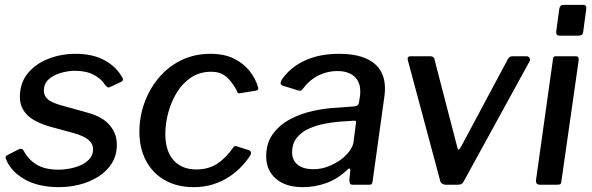

<svg xmlns="http://www.w3.org/2000/svg" viewBox="-20 -762 2442 792"><path d="M224 10Q137 10 80.5 -23Q24 -56 5 -105Q-1 -117 10 -122L57 -146Q64 -149 69 -148Q74 -147 78 -140Q95 -106 129.5 -84Q164 -62 222 -62Q240 -62 264 -66Q288 -70 310.5 -79.5Q333 -89 348.5 -105.5Q364 -122 364 -147Q364 -168 345.5 -184.5Q327 -201 284 -213L185 -240Q120 -259 91 -289Q62 -319 62 -362Q62 -420 94.5 -459.5Q127 -499 179.5 -519.5Q232 -540 292 -540Q364 -540 413 -512.5Q462 -485 485 -441Q488 -437 487.5 -433Q487 -429 481 -425L434 -403Q428 -400 424.5 -402Q421 -404 414 -411Q398 -437 366.5 -453.5Q335 -470 289 -470Q262 -470 231.5 -461.5Q201 -453 181 -435Q161 -417 161 -388Q161 -370 173.5 -356Q186 -342 224 -330L342 -297Q404 -280 433 -245Q462 -210 462 -166Q462 -121 441 -88Q420 -55 385 -33Q350 -11 308 -0.5Q266 10 224 10Z M848 -540Q905 -540 944.5 -520.5Q984 -501 1009 -470Q1034 -439 1045 -401Q1046 -395 1044.5 -392.5Q1043 -390 1036 -388L967 -377Q963 -376 960 -380.5Q957 -385 955 -392Q941 -416 926.5 -432.5Q912 -449 894.5 -457.5Q877 -466 851 -466Q804 -466 768.5 -442.5Q733 -419 709.5 -380.5Q686 -342 674 -297Q662 -252 662 -210Q662 -139 696 -101Q730 -63 790 -63Q839 -63 875 -86Q911 -109 944 -156Q949 -162 958 -158L1008 -142Q1012 -141 1014.5 -135.5Q1017 -130 1013 -122Q998 -98 975.5 -74.5Q953 -51 924 -32Q895 -13 858.5 -1.5Q822 10 779 10Q711 10 660.5 -18.5Q610 -47 582.5 -98.5Q555 -150 555 -219Q555 -280 575.5 -337Q596 -394 634 -440Q672 -486 726.5 -513Q781 -540 848 -540Z M1409 -58Q1371 -23 1325 -6.5Q1279 10 1229 10Q1158 10 1118 -25Q1078 -60 1078 -117Q1078 -171 1105 -208.5Q1132 -246 1175.5 -269.5Q1219 -293 1271.5 -304.5Q1324 -316 1374 -318L1440 -323Q1459 -324 1461 -341L1465 -366Q1466 -371 1466 -376Q1466 -381 1466 -386Q1466 -425 1441 -447Q1416 -469 1371 -469Q1331 -469 1294 -451Q1257 -433 1227 -393Q1224 -389 1220.5 -388Q1217 -387 1210 -389L1145 -409Q1140 -411 1138 -416Q1136 -421 1142 -433Q1177 -484 1237 -512Q1297 -540 1378 -540Q1443 -540 1485.5 -522.5Q1528 -505 1548 -473Q1568 -441 1568 -397Q1568 -390 1567.5 -382.5Q1567 -375 1566 -367L1517 -14Q1515 -4 1513 -2Q1511 0 1502 0H1435Q1427 0 1424 -5Q1421 -10 1421 -19L1425 -60Q1424 -75 1409 -58ZM1448 -252Q1449 -260 1447.5 -262.5Q1446 -265 1438 -264L1379 -260Q1352 -258 1318.5 -251.5Q1285 -245 1254.5 -231.5Q1224 -218 1204.5 -194Q1185 -170 1185 -133Q1185 -101 1208 -82.5Q1231 -64 1272 -64Q1304 -64 1332.5 -75Q1361 -86 1384 -102Q1407 -119 1421 -138Q1435 -157 1438 -174Z M2152 -530Q2160 -530 2164 -523.5Q2168 -517 2165 -510L1893 -14Q1888 -5 1882.5 -2.5Q1877 0 1867 0H1820Q1809 0 1802.5 -5.5Q1796 -11 1795 -19L1662 -515Q1659 -530 1674 -530H1756Q1763 -530 1768 -525.5Q1773 -521 1773 -514L1867 -152Q1871 -135 1883 -159L2076 -520Q2083 -530 2093 -530H2152Z M2296 -16Q2295 -5 2291.5 -2.5Q2288 0 2276 0H2208Q2198 0 2194 -5Q2190 -10 2191 -19L2261 -518Q2262 -526 2264.5 -528Q2267 -530 2274 -530H2356Q2363 -530 2365.5 -525Q2368 -520 2367 -513ZM2386 -633Q2385 -623 2380.5 -619Q2376 -615 2365 -615H2287Q2278 -615 2275.5 -621.5Q2273 -628 2275 -637L2287 -725Q2290 -742 2303 -742H2388Q2394 -742 2397 -736Q2400 -730 2398 -723Z"/></svg>

Font: Libre Franklin Thin Medium
Style: Italic
Weight: 500
Italic angle: -8°
Version: Version 3.000